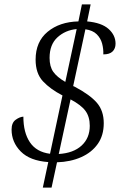

<svg xmlns="http://www.w3.org/2000/svg" viewBox="-20 -780 577 879"><path d="M201 -38Q117 -44 75 -86.5Q33 -129 33 -187Q33 -218 51.5 -231.5Q70 -245 87 -246Q87 -173 117 -128.5Q147 -84 209 -76L266 -343Q210 -372 176.5 -408Q143 -444 143 -507Q143 -589 198 -634.5Q253 -680 339 -682L355 -760H395L379 -682Q445 -676 477 -647.5Q509 -619 509 -580Q509 -558 495.5 -544.5Q482 -531 453 -531Q454 -556 447.5 -580.5Q441 -605 423 -623Q405 -641 371 -646L315 -386L322 -383Q392 -346 423.5 -309.5Q455 -273 455 -216Q455 -160 427.5 -121Q400 -82 351.5 -60.5Q303 -39 241 -37L216 79H176ZM331 -647Q279 -642 243 -609Q207 -576 207 -515Q207 -475 224 -451Q241 -427 279 -405ZM249 -75Q316 -79 353.5 -113.5Q391 -148 391 -204Q391 -245 371.5 -272Q352 -299 303 -325Z"/></svg>

Font: Noto Serif Light
Style: Italic
Weight: 300
Italic angle: -12°
Designer: Monotype Design Team
Foundry: Monotype Imaging Inc.
Version: Version 2.013